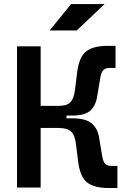

<svg xmlns="http://www.w3.org/2000/svg" viewBox="-20 -921 626 943"><path d="M63.5 0V-693.4H179.7V-400.9H266.6Q308.1 -400.9 325.2 -418.2Q342.3 -435.5 347.7 -475.6L358.9 -565.4Q368.2 -640.1 402.3 -668Q436.5 -695.8 509.3 -695.8H547.4V-587.4H519Q496.6 -587.4 486.6 -575.9Q476.6 -564.5 472.2 -536.6L457.5 -448.2Q451.2 -404.8 425 -379.2Q398.9 -353.5 337.4 -353.5H306.6V-339.8H337.4Q401.9 -339.8 431.2 -314.2Q460.4 -288.6 466.8 -245.1L481.4 -156.7Q485.8 -128.9 495.8 -117.4Q505.9 -106 528.3 -106H556.6V2.4H514.2Q441.4 2.4 407.2 -25.4Q373 -53.2 363.8 -127.9L352.5 -217.8Q347.2 -257.3 329.3 -274.9Q311.5 -292.5 266.6 -292.5H179.7V0ZM224.1 -771.5 329.1 -900.9H493.7L356.9 -771.5Z"/></svg>

Font: Caskaydia Cove SemiBold
Style: Regular
Weight: 600
Monospace: yes
Designer: Aaron Bell
Foundry: Saja Typeworks
Version: Version 4.300; ttfautohint (v1.8.3)